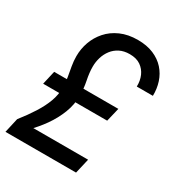

<svg xmlns="http://www.w3.org/2000/svg" viewBox="-192 -846 895 961"><g transform="rotate(30 255.5 -365.0)"><path d="M-19 0 0 -84Q37 -131 63.5 -173Q90 -215 104.5 -254.5Q119 -294 119 -335Q119 -364 114 -392.5Q109 -421 104 -449.5Q99 -478 99 -506Q99 -548 113 -587.5Q127 -627 155.5 -659.5Q184 -692 227 -711Q270 -730 326 -730Q378 -730 417 -713.5Q456 -697 481.5 -668.5Q507 -640 519 -603Q531 -566 530 -525H437Q438 -559 426 -586.5Q414 -614 389.5 -631Q365 -648 326 -648Q293 -648 268.5 -635.5Q244 -623 228 -602Q212 -581 204 -555Q196 -529 196 -501Q196 -467 204.5 -425.5Q213 -384 213 -342Q213 -291 194 -242Q175 -193 143.5 -148.5Q112 -104 72 -65L61 -86H409L389 0ZM24 -303 42 -382H413L394 -303Z"/></g></svg>

Font: Instrument Sans SemiCondensed Medium
Style: Italic
Weight: 500
Width: 4
Italic angle: -13°
Designer: Rodrigo Fuenzalida
Foundry: fragTYPE
Version: Version 1.000;gftools[0.9.28]